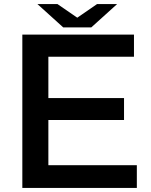

<svg xmlns="http://www.w3.org/2000/svg" viewBox="-20 -899 740 944"><path d="M291 -764.2 164.1 -878.9H262.7L359.9 -812L457 -878.9H555.7L428.7 -764.2ZM89.8 -729H638.7V-620.1H217.8V-417H589.8V-309.1H217.8V-86.9H652.8V24.9H89.8Z"/></svg>

Font: FORM UDPGothic
Style: Bold
Weight: 700
Foundry: Pronama LLC
Version: Version 1.051